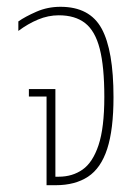

<svg xmlns="http://www.w3.org/2000/svg" viewBox="-20 -545 405 565"><path d="M117 0V-261H65V-283H143V-25H153Q193 -25 223 -46Q253 -67 270 -118Q287 -169 287 -260Q287 -349 273.5 -401.5Q260 -454 230.5 -477Q201 -500 153 -500Q122 -500 92 -487.5Q62 -475 34 -454V-482Q54 -496 87 -510.5Q120 -525 158 -525Q244 -525 279 -461Q314 -397 314 -259Q314 -164 295.5 -107Q277 -50 239 -25Q201 0 144 0Z"/></svg>

Font: Noto Sans Thai UI ExtCond Thin
Style: Regular
Weight: 100
Width: 2
Designer: Monotype Design Team
Foundry: Monotype Imaging Inc.
Version: Version 2.000